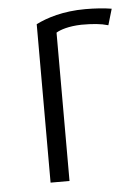

<svg xmlns="http://www.w3.org/2000/svg" viewBox="-44 -571 421 606"><g transform="rotate(-5 166.0 -268.0)"><path d="M92 -502V0H152V-470C165 -478 192 -487 232 -488C268 -488 293 -486 317 -479L332 -530C309 -534 278 -536 249 -536C178 -536 126 -519 92 -502Z"/></g></svg>

Font: Repo Light
Style: Regular
Weight: 300
Designer: Stefan Peev
Foundry: Context Ltd
Version: Version 001.502